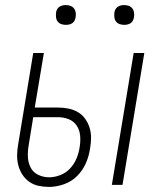

<svg xmlns="http://www.w3.org/2000/svg" viewBox="-20 -729 640 757"><path d="M421 0 507 -520H549L463 0ZM173 8Q152 8 131.5 3.5Q111 -1 95 -12.5Q79 -24 68 -41Q57 -58 52 -78Q47 -98 47.5 -119Q48 -140 52 -162L111 -520H153L117 -305H208Q229 -305 249.5 -301Q270 -297 287 -287Q304 -277 315.5 -261Q327 -245 333 -226Q339 -207 339 -186Q339 -165 335 -143Q331 -114 318.5 -85.5Q306 -57 284 -35Q262 -13 232 -2.5Q202 8 173 8ZM174 -30Q196 -30 218.5 -39Q241 -48 257 -65.5Q273 -83 282 -105Q291 -127 294 -149Q298 -172 296 -194Q294 -216 282.5 -233.5Q271 -251 251 -259Q231 -267 208 -267H111L93 -156Q89 -133 90 -110Q91 -87 101 -68Q111 -49 131 -39.5Q151 -30 174 -30ZM470 -631Q460 -631 451.5 -634Q443 -637 437.5 -644Q432 -651 431 -660.5Q430 -670 431 -680Q432 -686 435 -692Q438 -698 444 -702Q450 -706 456.5 -707.5Q463 -709 469 -709Q479 -709 487.5 -706Q496 -703 501.5 -696Q507 -689 508.5 -679.5Q510 -670 508 -660Q507 -654 504 -648Q501 -642 495.5 -638Q490 -634 483 -632.5Q476 -631 470 -631ZM240 -631Q230 -631 221.5 -634Q213 -637 207.5 -644Q202 -651 201 -660.5Q200 -670 201 -680Q202 -686 205 -692Q208 -698 214 -702Q220 -706 226.5 -707.5Q233 -709 239 -709Q249 -709 257.5 -706Q266 -703 271.5 -696Q277 -689 278.5 -679.5Q280 -670 278 -660Q277 -654 274 -648Q271 -642 265.5 -638Q260 -634 253 -632.5Q246 -631 240 -631Z"/></svg>

Font: Iosevka Extralight Extended
Style: Italic
Weight: 200
Width: 7
Italic angle: -9°
Monospace: yes
Designer: Belleve Invis
Foundry: Belleve Invis
Version: Version 32.5.0; ttfautohint (v1.8.4)